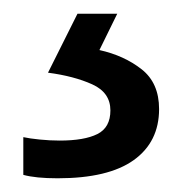

<svg xmlns="http://www.w3.org/2000/svg" viewBox="-20 -20 265 280"><path d="M212 139Q212 187 175 213.5Q138 240 64 240Q32 240 14 235V180Q23 182 38 183.5Q53 185 67 185Q103 185 122 175.5Q141 166 141 141Q141 115 114.5 103Q88 91 50 86L93 0H151L125 53Q161 61 186.5 81Q212 101 212 139Z"/></svg>

Font: Noto Sans Tifinagh Hawad
Style: Regular
Weight: 400
Designer: JamraPatel
Foundry: JamraPatel LLC
Version: Version 2.006; ttfautohint (v1.8.4.7-5d5b)